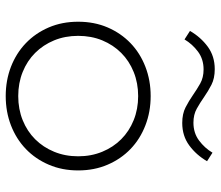

<svg xmlns="http://www.w3.org/2000/svg" viewBox="-69 -670 753 655"><g transform="rotate(90 307.5 -342.5)"><path d="M307.7 14.5Q254.1 14.5 207.7 -3.4Q161.4 -21.4 127.3 -54.1Q93.2 -86.8 73.6 -132.3Q54.1 -177.7 54.1 -232.7Q54.1 -287.7 73.6 -333.2Q93.2 -378.6 127.3 -411.4Q161.4 -444.1 207.7 -462Q254.1 -480 307.7 -480Q361.4 -480 407.7 -462Q454.1 -444.1 488.2 -411.4Q522.3 -378.6 541.8 -333.2Q561.4 -287.7 561.4 -232.7Q561.4 -177.7 541.8 -132.3Q522.3 -86.8 488.2 -54.1Q454.1 -21.4 407.7 -3.4Q361.4 14.5 307.7 14.5ZM307.7 -28.2Q352.3 -28.2 390 -43.4Q427.7 -58.6 455 -85.9Q482.3 -113.2 497.7 -150.7Q513.2 -188.2 513.2 -232.7Q513.2 -277.3 497.7 -314.8Q482.3 -352.3 455 -379.5Q427.7 -406.8 390 -422Q352.3 -437.3 307.7 -437.3Q263.2 -437.3 225.5 -422Q187.7 -406.8 160.5 -379.5Q133.2 -352.3 117.7 -314.8Q102.3 -277.3 102.3 -232.7Q102.3 -188.2 117.7 -150.7Q133.2 -113.2 160.5 -85.9Q187.7 -58.6 225.5 -43.4Q263.2 -28.2 307.7 -28.2ZM85.5 -614.1Q106.8 -650.9 139.3 -674.8Q171.8 -698.6 215.9 -698.6Q247.3 -698.6 269.3 -687.3Q291.4 -675.9 310.9 -662.3Q330.5 -648.6 350.7 -637.3Q370.9 -625.9 398.6 -625.9Q433.6 -625.9 459.3 -645Q485 -664.1 500.9 -690.9L530 -672.3Q508.6 -635.5 476.1 -611.6Q443.6 -587.7 399.5 -587.7Q368.2 -587.7 346.1 -599.1Q324.1 -610.5 304.5 -624.1Q285 -637.7 264.8 -649.1Q244.5 -660.5 216.8 -660.5Q181.8 -660.5 156.1 -641.4Q130.5 -622.3 114.5 -595.5Z"/></g></svg>

Font: Spartan Light
Style: Regular
Weight: 300
Designer: Matt Bailey, Mirko Velimirovic
Foundry: Matt Bailey
Version: Version 1.005